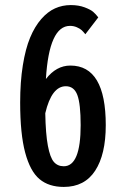

<svg xmlns="http://www.w3.org/2000/svg" viewBox="-20 -726 490 757"><path d="M257.5 -467.5Q397 -467.5 397 -232.5Q397 -117 355.2 -53Q313.5 11 231.5 11Q172.5 11 135.8 -19.8Q99 -50.5 79.2 -124.5Q59.5 -198.5 59.5 -321.5Q59.5 -403 70 -468.5Q80.5 -534 98.8 -577.8Q117 -621.5 142.5 -650.8Q168 -680 197 -693Q226 -706 259 -706Q290 -706 313.8 -697Q337.5 -688 347.5 -679.2Q357.5 -670.5 367.5 -657.5L316.5 -591Q308 -601.5 301.8 -607.2Q295.5 -613 283 -618.5Q270.5 -624 256 -624Q173.5 -624 161 -414.5Q202 -467.5 257.5 -467.5ZM239.5 -386Q183.5 -386 158.5 -279.5Q160 -197.5 168.8 -151.2Q177.5 -105 192.2 -87.8Q207 -70.5 231.5 -70.5Q298 -70.5 298 -232.5Q298 -316.5 285 -351.2Q272 -386 239.5 -386Z"/></svg>

Font: League Mono Condensed Medium
Style: Regular
Weight: 500
Width: 1
Designer: Tyler Finck
Foundry: The League of Moveable Type / Tyler Finck
Version: Version 2.210